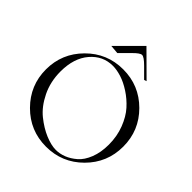

<svg xmlns="http://www.w3.org/2000/svg" viewBox="-229 -1009 1159 1159"><g transform="rotate(45 350.0 -429.5)"><path d="M202 -709 352 -859 503 -709 487 -704 426 -765Q389 -802 372 -802Q355 -802 319 -765L258 -704ZM119.5 -563Q216 -660 353 -660Q490 -660 586.5 -563.5Q683 -467 683 -330Q683 -193 586.5 -96.5Q490 0 353 0Q216 0 119.5 -97Q23 -194 23 -330Q23 -466 119.5 -563ZM94 -383Q94 -296 129 -224.5Q164 -153 215 -112Q266 -71 317.5 -49.5Q369 -28 409 -28Q442 -28 475.5 -41Q509 -54 541 -81.5Q573 -109 593 -160Q613 -211 613 -277Q613 -348 589.5 -409Q566 -470 530.5 -509.5Q495 -549 451 -577.5Q407 -606 367 -618.5Q327 -631 294 -631Q209 -631 151.5 -564Q94 -497 94 -383Z"/></g></svg>

Font: kawoszeh
Style: Medium
Weight: 500
Version: Version 000.030